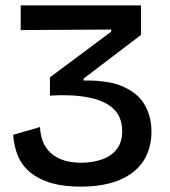

<svg xmlns="http://www.w3.org/2000/svg" viewBox="-20 -681 632 715"><path d="M279 14Q216 14 170.5 0.5Q125 -13 94 -38Q63 -63 47.5 -99Q32 -135 29 -179L129 -208Q131 -170 144 -144.5Q157 -119 178.5 -103.5Q200 -88 226.5 -81.5Q253 -75 281 -75Q324 -75 359 -87Q394 -99 414.5 -125Q435 -151 435 -192Q435 -245 403 -275.5Q371 -306 310.5 -318Q250 -330 166 -325V-393L394 -563V-571L57 -569V-661H505V-551L291 -388V-381Q384 -383 439.5 -358Q495 -333 519.5 -289.5Q544 -246 544 -191Q544 -129 515 -83Q486 -37 427 -11.5Q368 14 279 14Z"/></svg>

Font: Bricolage Grotesque 48pt Condensed ExtraBold Medium
Style: Regular
Weight: 500
Version: Version 1.000;gftools[0.9.30]